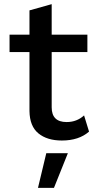

<svg xmlns="http://www.w3.org/2000/svg" viewBox="-20 -667 464 925"><path d="M409 -33Q360 10 278 10Q207 10 165 -24.5Q123 -59 122 -132V-416H26V-500H122V-617L229 -647V-500H401V-416H229V-150Q229 -79 301 -79Q350 -79 385 -111ZM163 238 203 71H307L240 238Z"/></svg>

Font: Elaine Sans Medium
Style: Regular
Weight: 500
Designer: Wei Huang
Foundry: Wei Huang
Version: Version 2.001;December 24, 2019;FontCreator 12.0.0.2547 64-b